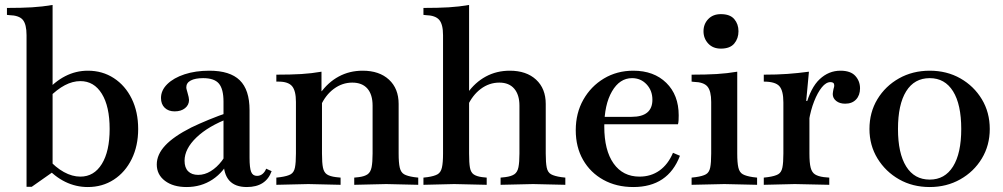

<svg xmlns="http://www.w3.org/2000/svg" viewBox="-20 -742 4045 774"><path d="M334 12Q286 12 243 -9Q200 -30 164 -71L174 -101Q204 -67 237.5 -48.5Q271 -30 304 -30Q359 -30 390.5 -81Q422 -132 422 -222Q422 -313 390.5 -364Q359 -415 304 -415Q273 -415 241.5 -398.5Q210 -382 175 -347L162 -369Q200 -413 243 -435Q286 -457 334 -457Q393 -457 439 -427Q485 -397 511 -344Q537 -291 537 -222Q537 -154 511 -101Q485 -48 439 -18Q393 12 334 12ZM87 11V-600Q87 -644 72 -662Q57 -680 17 -681L8 -682V-710Q67 -710 109 -712.5Q151 -715 192 -722V-48L108 11Z M975 12Q928 12 904.5 -14Q881 -40 881 -94V-332Q881 -383 862.5 -405Q844 -427 799 -427Q767 -427 749 -417.5Q731 -408 731 -390Q731 -386 732.5 -380.5Q734 -375 736 -368Q742 -348 742 -339Q742 -319 726 -306Q710 -293 684 -293Q659 -293 644 -307.5Q629 -322 629 -347Q629 -378 654.5 -403Q680 -428 724 -442.5Q768 -457 824 -457Q907 -457 946.5 -418.5Q986 -380 986 -298V-106Q986 -65 992.5 -49Q999 -33 1016 -33Q1029 -33 1038.5 -41Q1048 -49 1053 -62L1075 -52Q1052 12 975 12ZM732 12Q678 12 645 -13Q612 -38 612 -79Q612 -119 646 -155.5Q680 -192 751 -228Q782 -243 822 -259.5Q862 -276 904 -290L905 -266Q820 -234 772 -188Q724 -142 724 -94Q724 -66 738.5 -51.5Q753 -37 779 -37Q805 -37 829.5 -52Q854 -67 874 -93Q894 -119 903 -150L909 -105Q883 -49 837 -18.5Q791 12 732 12Z M1408 3V-26L1427 -28Q1450 -31 1462 -39.5Q1474 -48 1478 -68Q1482 -88 1482 -123V-316Q1482 -361 1461 -385Q1440 -409 1400 -409Q1360 -409 1326 -384Q1292 -359 1272 -314L1271 -366Q1302 -410 1345.5 -433.5Q1389 -457 1442 -457Q1509 -457 1548 -421Q1587 -385 1587 -323V-123Q1587 -86 1591.5 -66.5Q1596 -47 1609 -39.5Q1622 -32 1649 -28L1666 -26V3L1537 0ZM1094 3V-26L1111 -28Q1139 -32 1152 -39.5Q1165 -47 1169 -66.5Q1173 -86 1173 -123V-331Q1173 -376 1157.5 -394.5Q1142 -413 1103 -413H1094V-441Q1153 -441 1194.5 -443.5Q1236 -446 1276 -453V-375L1278 -373V-123Q1278 -85 1282 -66Q1286 -47 1298 -39Q1310 -31 1334 -28L1353 -26V3L1223 0Z M1687 3V-26L1704 -28Q1731 -32 1744 -39.5Q1757 -47 1761.5 -66.5Q1766 -86 1766 -123V-600Q1766 -644 1750.5 -662Q1735 -680 1696 -681L1687 -682V-710Q1747 -710 1789 -712.5Q1831 -715 1871 -722V-123Q1871 -85 1874.5 -66Q1878 -47 1889.5 -39Q1901 -31 1923 -28L1942 -26V3L1811 0ZM1998 3V-26L2017 -28Q2041 -31 2053.5 -39.5Q2066 -48 2070 -68Q2074 -88 2074 -123V-316Q2074 -360 2053 -384.5Q2032 -409 1993 -409Q1952 -409 1918 -383.5Q1884 -358 1864 -313V-366Q1895 -410 1938.5 -433.5Q1982 -457 2035 -457Q2102 -457 2141 -421Q2180 -385 2180 -323V-123Q2180 -86 2184 -66.5Q2188 -47 2201.5 -39.5Q2215 -32 2242 -28L2259 -26V3L2129 0Z M2533 12Q2465 12 2412.5 -17Q2360 -46 2330.5 -97.5Q2301 -149 2301 -217Q2301 -286 2331.5 -340Q2362 -394 2414.5 -425.5Q2467 -457 2533 -457Q2616 -457 2666 -408Q2716 -359 2716 -277Q2716 -267 2715.5 -257Q2715 -247 2713 -241H2382L2384 -271H2526Q2610 -271 2610 -340Q2610 -377 2586.5 -402Q2563 -427 2528 -427Q2478 -427 2447 -373.5Q2416 -320 2416 -232Q2416 -136 2453.5 -83Q2491 -30 2558 -30Q2604 -30 2638.5 -54.5Q2673 -79 2693 -126L2721 -114Q2673 12 2533 12Z M2768 3V-26L2785 -28Q2813 -32 2826 -39.5Q2839 -47 2843 -66.5Q2847 -86 2847 -123V-331Q2847 -375 2832 -393Q2817 -411 2777 -412L2768 -413V-441Q2826 -441 2868.5 -443.5Q2911 -446 2952 -453V-123Q2952 -86 2956.5 -66.5Q2961 -47 2974.5 -39.5Q2988 -32 3015 -28L3032 -26V3L2900 0ZM2886 -546Q2854 -546 2835 -566.5Q2816 -587 2816 -616Q2816 -645 2835 -665Q2854 -685 2886 -685Q2923 -685 2940 -665Q2957 -645 2957 -616Q2957 -587 2940 -566.5Q2923 -546 2886 -546Z M3059 3V-26L3076 -28Q3104 -32 3117 -39.5Q3130 -47 3134 -66.5Q3138 -86 3138 -123V-329Q3138 -377 3121.5 -395Q3105 -413 3059 -413V-441Q3112 -441 3154 -444Q3196 -447 3241 -453L3230 -335H3243V-123Q3243 -85 3248 -66Q3253 -47 3265.5 -39Q3278 -31 3301 -28L3323 -26V3L3184 0ZM3241 -255 3228 -314Q3248 -389 3284.5 -423Q3321 -457 3368 -457Q3409 -457 3428 -436Q3447 -415 3447 -386Q3447 -358 3431 -341Q3415 -324 3387 -324Q3365 -324 3351 -335Q3337 -346 3337 -363Q3337 -368 3338 -372Q3339 -376 3340 -383Q3342 -389 3342.5 -392Q3343 -395 3343 -398Q3343 -411 3328 -411Q3310 -411 3293 -390Q3276 -369 3262 -333.5Q3248 -298 3241 -255Z M3728 12Q3659 12 3604.5 -19Q3550 -50 3517.5 -103Q3485 -156 3485 -222Q3485 -289 3517 -342Q3549 -395 3604 -426Q3659 -457 3728 -457Q3797 -457 3851.5 -426Q3906 -395 3938 -342Q3970 -289 3970 -222Q3970 -156 3938 -103Q3906 -50 3851 -19Q3796 12 3728 12ZM3728 -18Q3789 -18 3822 -71Q3855 -124 3855 -222Q3855 -321 3822 -374Q3789 -427 3728 -427Q3666 -427 3633 -374Q3600 -321 3600 -222Q3600 -124 3633 -71Q3666 -18 3728 -18Z"/></svg>

Font: Baskervville SemiBold
Style: Regular
Weight: 600
Version: Version 1.100